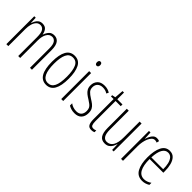

<svg xmlns="http://www.w3.org/2000/svg" viewBox="124 -1644 2572 2572"><g transform="rotate(45 1410.0 -358.5)"><path d="M442 -539Q496 -539 525.5 -498.5Q555 -458 555 -371V0H518V-367Q518 -442 495 -473.5Q472 -505 437 -505Q388 -505 360 -458Q332 -411 332 -332V0H295V-354Q295 -442 272 -473.5Q249 -505 214 -505Q176 -505 152.5 -479Q129 -453 118 -412Q107 -371 107 -326V0H70V-529H98L102 -435H105Q113 -459 126 -483Q139 -507 161.5 -523Q184 -539 219 -539Q269 -539 292.5 -508.5Q316 -478 322 -437H325Q341 -482 367.5 -510.5Q394 -539 442 -539Z M989 -265Q989 10 830 10Q668 10 668 -267Q668 -400 707.5 -469.5Q747 -539 829 -539Q914 -539 951.5 -466.5Q989 -394 989 -265ZM706 -267Q706 -148 736 -86Q766 -24 830 -24Q893 -24 922.5 -83Q952 -142 952 -266Q952 -378 924.5 -441.5Q897 -505 829 -505Q764 -505 735 -443.5Q706 -382 706 -267Z M1129 -727Q1145 -727 1152 -715.5Q1159 -704 1159 -689Q1159 -671 1151 -660.5Q1143 -650 1128 -650Q1114 -650 1106.5 -661Q1099 -672 1099 -688Q1099 -704 1106 -715.5Q1113 -727 1129 -727ZM1147 -529V0H1110V-529Z M1503 -127Q1503 -64 1469 -27Q1435 10 1368 10Q1331 10 1302 0.5Q1273 -9 1254 -21V-63Q1276 -46 1305.5 -36Q1335 -26 1367 -26Q1416 -26 1440.5 -53Q1465 -80 1465 -128Q1465 -160 1454.5 -181Q1444 -202 1423.5 -217.5Q1403 -233 1374 -252Q1340 -272 1313.5 -293Q1287 -314 1272 -341Q1257 -368 1257 -408Q1257 -463 1291.5 -501Q1326 -539 1396 -539Q1456 -539 1500 -510L1484 -479Q1447 -505 1395 -505Q1349 -505 1321 -479.5Q1293 -454 1293 -407Q1293 -366 1316.5 -340.5Q1340 -315 1388 -285Q1421 -265 1447 -245Q1473 -225 1488 -197.5Q1503 -170 1503 -127Z M1693 -24Q1706 -24 1718 -27Q1730 -30 1739 -35V-1Q1728 4 1715.5 7Q1703 10 1687 10Q1640 10 1623 -22Q1606 -54 1606 -116V-496H1556V-519L1605 -529L1615 -656H1643V-529H1741V-496H1643V-115Q1643 -69 1653 -46.5Q1663 -24 1693 -24Z M2103 -529V0H2074L2071 -104H2068Q2060 -75 2045 -49Q2030 -23 2004.5 -6.5Q1979 10 1940 10Q1879 10 1851 -34Q1823 -78 1823 -165V-529H1860V-174Q1860 -96 1882 -60.5Q1904 -25 1945 -25Q2002 -25 2034 -75.5Q2066 -126 2066 -233V-529Z M2389 -537Q2399 -537 2411.5 -535Q2424 -533 2435 -527L2426 -491Q2419 -494 2409 -497Q2399 -500 2388 -500Q2362 -500 2342 -480Q2322 -460 2308 -427.5Q2294 -395 2287 -355.5Q2280 -316 2280 -278V0H2243V-529H2272L2278 -416H2280Q2289 -444 2302.5 -472Q2316 -500 2337 -518.5Q2358 -537 2389 -537Z M2631 -539Q2684 -539 2715.5 -505.5Q2747 -472 2761 -418Q2775 -364 2775 -303V-269H2515Q2515 -149 2549 -86.5Q2583 -24 2652 -24Q2705 -24 2758 -61V-22Q2736 -8 2708.5 1Q2681 10 2650 10Q2560 10 2519 -64.5Q2478 -139 2478 -264Q2478 -391 2515.5 -465Q2553 -539 2631 -539ZM2631 -506Q2581 -506 2551 -455.5Q2521 -405 2516 -301H2740Q2741 -357 2730 -403.5Q2719 -450 2694.5 -478Q2670 -506 2631 -506Z"/></g></svg>

Font: Noto Sans Myanmar UI ExtraCondensed ExtraLight
Style: Regular
Weight: 200
Width: 2
Designer: Monotype Design Team
Foundry: Monotype Imaging Inc.
Version: Version 2.103; ttfautohint (v1.8.4.7-5d5b)